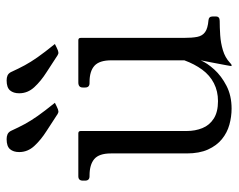

<svg xmlns="http://www.w3.org/2000/svg" viewBox="-88 -602 702 565"><g transform="rotate(-90 262.5 -320.0)"><path d="M225 11Q201 11 177.5 4.5Q154 -2 135 -17.5Q116 -33 104.5 -58.5Q93 -84 93 -121V-344Q93 -379 76.5 -393Q60 -407 28 -407H26Q13 -407 13 -420V-427Q13 -440 26 -440H152Q159 -440 159 -433V-121Q159 -96 167.5 -75Q176 -54 195.5 -41.5Q215 -29 247 -29Q276 -29 299.5 -41Q323 -53 339.5 -75.5Q356 -98 367 -128V-343Q367 -378 351 -392.5Q335 -407 303 -407H300Q287 -407 287 -420V-427Q287 -440 302 -440H426Q433 -440 433 -433V-130Q433 -105 436 -90Q439 -75 450 -67Q461 -59 485 -57Q496 -56 496 -45V-35Q496 -24 483 -24Q464 -24 441 -22.5Q418 -21 396.5 -14.5Q375 -8 360 6Q355 11 353 11H352Q350 11 350 10Q350 9 353 -7Q356 -23 360 -44Q364 -65 367 -80Q359 -61 340 -40Q321 -19 292 -4Q263 11 225 11ZM415 -509 405 -504Q395 -499 391 -499Q389 -498 386.5 -499Q384 -500 382 -501Q358 -517 332 -533.5Q306 -550 288 -569.5Q270 -589 270 -614Q270 -631 278.5 -641Q287 -651 308 -651Q316 -651 322 -648.5Q328 -646 332 -639Q343 -615 352.5 -597.5Q362 -580 376 -560Q390 -540 415 -509ZM242 -509 232 -504Q222 -499 218 -499Q216 -498 213.5 -499Q211 -500 209 -501Q185 -517 159 -533.5Q133 -550 115 -569.5Q97 -589 97 -614Q97 -631 105.5 -641Q114 -651 135 -651Q143 -651 149 -648.5Q155 -646 159 -639Q170 -615 179.5 -597.5Q189 -580 203 -560Q217 -540 242 -509Z"/></g></svg>

Font: Young Serif Light
Style: Regular
Weight: 300
Designer: Bastien Sozeau
Foundry: NBR — Bastien Sozeau
Version: Version 5.001